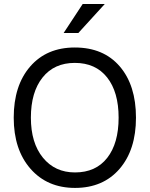

<svg xmlns="http://www.w3.org/2000/svg" viewBox="-20 -922 740 950"><path d="M47.9 -339.8Q47.9 -181.6 130.9 -86.9Q213.9 7.8 351.1 7.8Q490.2 7.8 571.5 -86.4Q652.8 -180.7 652.8 -339.8Q652.8 -500 572.5 -593.5Q492.2 -687 350.1 -687Q210.9 -687 129.4 -593Q47.9 -499 47.9 -339.8ZM132.8 -339.8Q132.8 -465.8 190.4 -538.3Q248 -610.8 350.1 -610.8Q453.1 -610.8 510 -538.8Q566.9 -466.8 566.9 -339.8Q566.9 -212.9 510.5 -140.9Q454.1 -68.8 351.1 -68.8Q252 -68.8 192.4 -141.8Q132.8 -214.8 132.8 -339.8ZM389.2 -902.3 294.9 -758.8H367.7L498.5 -902.3Z"/></svg>

Font: FAU Chimera
Style: Regular
Weight: 400
Version: Version 1.002;hotconv 1.0.117;makeotfexe 2.5.65602